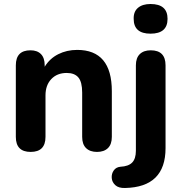

<svg xmlns="http://www.w3.org/2000/svg" viewBox="-20 -750 906 958"><path d="M604 188Q572 189 555.5 174Q539 159 537.5 138Q536 117 547.5 100.5Q559 84 581 82Q621 80 639.5 61Q658 42 658 2V-424Q658 -461 677.5 -480Q697 -499 732 -499Q806 -499 806 -424V-11Q806 184 604 188ZM731 -582Q647 -582 647 -656Q646 -692 668.5 -711Q691 -730 731 -730Q816 -730 816 -656Q816 -582 731 -582ZM133 8Q59 8 59 -67V-424Q59 -499 132 -499Q166 -499 184.5 -480Q203 -461 203 -424V-417Q228 -458 270.5 -479.5Q313 -501 365 -501Q538 -501 538 -295V-67Q538 -30 518.5 -11Q499 8 464 8Q429 8 409.5 -11Q390 -30 390 -67V-288Q390 -341 371 -363.5Q352 -386 313 -386Q265 -386 236 -355.5Q207 -325 207 -274V-67Q207 8 133 8Z"/></svg>

Font: Chiron GoRound TC
Style: Bold
Weight: 700
Designer: Ryoko NISHIZUKA 西塚涼子 (kana, bopomofo & ideographs); Paul D. Hunt (Latin, Greek & Cyrillic); Sandoll Communications 산돌커뮤니
Foundry: Adobe
Version: Version 1.000;hotconv 1.1.1;makeotfexe 2.6.0